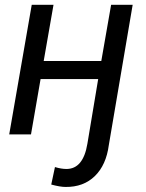

<svg xmlns="http://www.w3.org/2000/svg" viewBox="-20 -548 594 783"><path d="M198.2 -528.3 158.2 -299.3H393.1L433.1 -528.3H521L423.8 43.5Q413.1 125 366.7 170.2Q320.3 215.3 247.1 214.4Q225.6 214.4 189 204.6L204.1 133.3Q230 141.1 251 141.1Q319.3 141.1 336.4 38.1L380.4 -225.6H145.5L106.4 0H17.6L109.4 -528.3Z"/></svg>

Font: Roboto
Style: Italic
Weight: 400
Italic angle: -12°
Designer: Google
Version: Version 2.134; 2016; ttfautohint (v1.6)